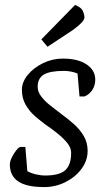

<svg xmlns="http://www.w3.org/2000/svg" viewBox="-20 -751 440 780"><path d="M159 9Q88 9 54 -14Q20 -37 20 -83Q20 -95 28 -111.5Q36 -128 46.5 -141Q57 -154 63 -154H83L91 -56Q104 -48 124.5 -43Q145 -38 164 -38Q221 -38 245 -59.5Q269 -81 269 -130Q269 -151 253 -170.5Q237 -190 213.5 -209Q190 -228 166 -244Q147 -258 124 -277.5Q101 -297 85 -324Q69 -351 69 -386Q69 -418 93 -447Q117 -476 155 -494.5Q193 -513 235 -513Q296 -513 331.5 -489.5Q367 -466 367 -427Q367 -404 355 -385.5Q343 -367 323 -359H303L295 -452Q285 -457 269.5 -460Q254 -463 240 -463Q183 -463 158 -448Q133 -433 133 -398Q133 -378 148 -358.5Q163 -339 185.5 -321.5Q208 -304 229 -288Q255 -269 279.5 -247.5Q304 -226 320 -199Q336 -172 336 -138Q336 -99 311.5 -65.5Q287 -32 246.5 -11.5Q206 9 159 9ZM173 -561 148 -591 285 -731Q310 -721 316.5 -706.5Q323 -692 323 -681Q323 -672 314 -662Q305 -652 294 -643Q283 -634 276 -629Z"/></svg>

Font: Faustina Light Light
Style: Italic
Weight: 300
Italic angle: -8°
Version: Version 1.200